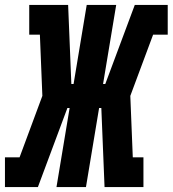

<svg xmlns="http://www.w3.org/2000/svg" viewBox="-44 -755 697 775"><path d="M-24 0V-120H35L127 -368L117 -615H74V-735H231L244 -416H253L306 -735H425L372 -416H381L500 -735H633V-615H574L482 -368L492 -120H535V0H378L365 -319H356L303 0H184L237 -319H228L109 0Z"/></svg>

Font: Iosevka Curly Slab HvExObl
Style: Regular
Weight: 900
Width: 7
Italic angle: -9°
Monospace: yes
Designer: Belleve Invis
Foundry: Belleve Invis
Version: Version 11.1.0; ttfautohint (v1.8.3)